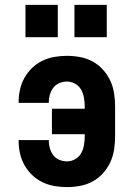

<svg xmlns="http://www.w3.org/2000/svg" viewBox="-20 -756 540 784"><path d="M253 8Q227 8 201.5 3.5Q176 -1 152.5 -12.5Q129 -24 110.5 -42Q92 -60 79.5 -82.5Q67 -105 61.5 -130.5Q56 -156 56 -182Q56 -182 56 -182.5Q56 -183 56 -184H180Q180 -183 179.5 -183Q179 -183 179 -183Q179 -167 183.5 -151Q188 -135 197.5 -122.5Q207 -110 222 -103.5Q237 -97 253 -97Q271 -97 287 -106Q303 -115 311.5 -130.5Q320 -146 323 -164Q326 -182 326 -200V-208H192V-312H326V-320Q326 -338 323 -356Q320 -374 311.5 -389.5Q303 -405 287 -414Q271 -423 253 -423Q237 -423 222 -416.5Q207 -410 197.5 -397.5Q188 -385 183.5 -369Q179 -353 179 -337Q179 -337 179.5 -337Q180 -337 180 -336H56Q56 -337 56 -337.5Q56 -338 56 -338Q56 -364 61.5 -389.5Q67 -415 79.5 -437.5Q92 -460 110.5 -478Q129 -496 152.5 -507.5Q176 -519 201.5 -523.5Q227 -528 253 -528Q280 -528 307 -523Q334 -518 358 -505Q382 -492 400.5 -471.5Q419 -451 430.5 -426Q442 -401 446 -374Q450 -347 450 -320V-200Q450 -173 446 -146Q442 -119 430.5 -94Q419 -69 400.5 -48.5Q382 -28 358 -15Q334 -2 307 3Q280 8 253 8ZM284 -604V-736H416V-604ZM84 -604V-736H216V-604Z"/></svg>

Font: Iosevka SS04 Extrabold
Style: Regular
Weight: 800
Monospace: yes
Designer: Belleve Invis
Foundry: Belleve Invis
Version: Version 19.0.0; ttfautohint (v1.8.4)